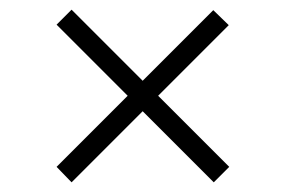

<svg xmlns="http://www.w3.org/2000/svg" viewBox="-20 -428 590 397"><path d="M422 -51 275 -198 128 -51 97 -83 244 -230 97 -377 128 -408 275 -261 421 -407 453 -376 307 -230 454 -83Z"/></svg>

Font: Ysabeau Infant Semilight
Style: Regular
Weight: 300
Designer: Christian Thalmann (Catharsis Fonts)
Version: Version 0.003